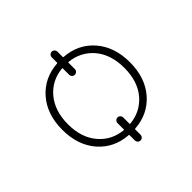

<svg xmlns="http://www.w3.org/2000/svg" viewBox="-211 -1099 1421 1421"><g transform="rotate(-45 500.0 -388.0)"><path d="M466.8 -64.5Q470.7 -64.5 470.7 -68.4V-134.8Q470.7 -146.5 479.5 -155.3Q488.3 -164.1 500.5 -164.1Q512.7 -164.1 521.5 -155.3Q530.3 -146.5 530.3 -134.8V-68.4Q530.3 -64.5 534.2 -64.5Q649.4 -75.2 722.7 -160.2Q795.9 -247.1 795.9 -387.2Q795.9 -527.3 722.7 -614.3Q649.4 -699.2 534.2 -710.9Q530.3 -710.9 530.3 -707V-640.6Q530.3 -627.9 521.5 -619.1Q512.7 -610.4 500.5 -610.4Q488.3 -610.4 479.5 -619.1Q470.7 -627.9 470.7 -640.6V-707Q470.7 -710.9 466.8 -710.9Q352.5 -700.2 279.3 -615.2Q205.1 -527.3 205.1 -387.2Q205.1 -247.1 279.3 -160.2Q352.5 -75.2 466.8 -64.5ZM530.3 -767.6Q530.3 -762.7 534.2 -762.7Q675.8 -752.9 764.6 -652.3Q854.5 -549.8 854.5 -387.7Q854.5 -225.6 764.6 -123Q675.8 -22.5 534.2 -12.7Q530.3 -12.7 530.3 -7.8V46.9Q530.3 59.6 521.5 68.4Q512.7 77.1 500.5 77.1Q488.3 77.1 479.5 68.4Q470.7 59.6 470.7 46.9V-7.8Q470.7 -12.7 466.8 -12.7Q325.2 -22.5 236.3 -123Q146.5 -225.6 146.5 -387.7Q146.5 -549.8 236.3 -652.3Q325.2 -752.9 466.8 -762.7Q470.7 -762.7 470.7 -767.6V-822.3Q470.7 -835 479.5 -843.8Q488.3 -852.5 500.5 -852.5Q512.7 -852.5 521.5 -843.8Q530.3 -835 530.3 -822.3Z"/></g></svg>

Font: Gen Jyuu Gothic L Monospace Light
Style: Regular
Weight: 300
Designer: [Source Han Sans]
Ryoko NISHIZUKA  (kana & ideographs); Paul D. Hunt (Latin, Greek & Cyrillic); Wenlong ZHANG  (bopomofo
Version: Version 1.002.20150607